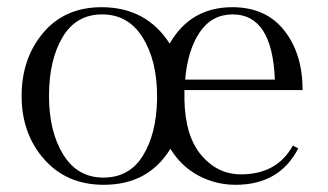

<svg xmlns="http://www.w3.org/2000/svg" viewBox="-20 -503 910 533"><path d="M820 -253H492V-226Q494 -125 539 -72Q584 -19 649 -19Q749 -19 793 -99L808 -91Q756 10 634 10Q579 10 531 -15.5Q483 -41 453 -90Q392 10 268 10Q165 10 102.5 -61Q40 -132 40 -236.5Q40 -341 100 -412Q160 -483 262 -483Q386 -483 451 -382Q509 -483 625 -483Q718 -483 769 -418.5Q820 -354 820 -253ZM416 -226V-236Q416 -335 376 -399Q336 -463 263.5 -463Q191 -463 153.5 -399.5Q116 -336 116 -237Q116 -138 155.5 -74Q195 -10 267 -10Q339 -10 376.5 -70.5Q414 -131 416 -226ZM626 -463Q568 -463 534.5 -413.5Q501 -364 494 -282H743Q736 -463 626 -463Z"/></svg>

Font: Gilda Display
Style: Regular
Weight: 400
Designer: Eduardo Rodriguez Tunni
Foundry: Eduardo Rodriguez Tunni
Version: Version 1.001